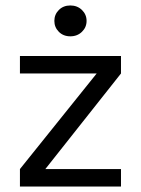

<svg xmlns="http://www.w3.org/2000/svg" viewBox="-20 -683 515 703"><path d="M195.5 -566.5Q179 -583 179 -606.5Q179 -630 195.5 -646.5Q212 -663 237.5 -663Q263 -663 280 -646.5Q297 -630 297 -606.5Q297 -583 280 -566.5Q263 -550 237.5 -550Q212 -550 195.5 -566.5ZM53 0V-64L334 -414H53V-478H423V-414L146 -64H423V0Z"/></svg>

Font: Karmilla
Style: Regular
Weight: 400
Designer: Jonathan Pinhorn
Version: Version 1.000